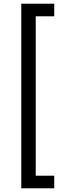

<svg xmlns="http://www.w3.org/2000/svg" viewBox="-20 -852 365 1037"><path d="M95 -832V165H273V97H173V-764H273V-832Z"/></svg>

Font: Noto Sans Devanagari UI Condensed
Style: Regular
Weight: 400
Width: 3
Designer: Jelle Bosma - Monotype Design Team
Foundry: Monotype Imaging Inc.
Version: Version 2.004